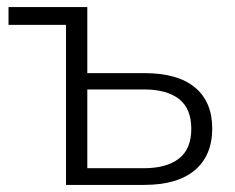

<svg xmlns="http://www.w3.org/2000/svg" viewBox="-20 -521 663 541"><path d="M166 0V-451H4V-501H226V-315H386Q481 -315 529.5 -274.5Q578 -234 578 -159Q578 -83 529 -41.5Q480 0 386 0ZM226 -47H385Q449 -47 484 -74Q519 -101 519 -158Q519 -215 484.5 -242Q450 -269 385 -269H226Z"/></svg>

Font: Winston Light
Style: Regular
Weight: 300
Designer: Original fonts by Vernon Adams / Changes by Cristiano Sobral
Foundry: Original fonts by Vernon Adams / Changes by Cristiano Sobral
Version: Version 2.503;July 17, 2020;FontCreator 13.0.0.2655 64-bit